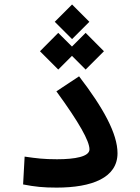

<svg xmlns="http://www.w3.org/2000/svg" viewBox="-20 -833 626 856"><path d="M232.4 3.4C390.1 3.4 503.9 -40.5 503.9 -149.9C503.9 -236.8 440.9 -351.6 332.5 -492.7L231.4 -425.8C333 -286.6 378.9 -204.1 378.9 -167C378.9 -134.8 314.9 -123 234.4 -123C175.3 -123 143.6 -127 89.8 -134.8L83 -10.7C136.2 -0.5 171.9 3.4 232.4 3.4ZM361.8 -522.9 443.4 -604.5 361.8 -686.5 300.8 -625.5 239.7 -686.5 158.2 -604.5 239.7 -522.9 300.8 -584ZM301.3 -658.7 378.4 -735.8 301.3 -813 224.1 -735.8Z"/></svg>

Font: Cascadia Code NF SemiBold
Style: Regular
Weight: 600
Monospace: yes
Designer: Aaron Bell
Foundry: Saja Typeworks
Version: Version 2404.023